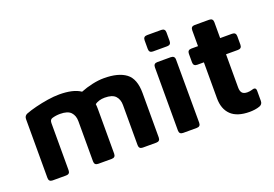

<svg xmlns="http://www.w3.org/2000/svg" viewBox="-98 -970 1812 1271"><g transform="rotate(-20 807.5 -335.0)"><path d="M536 -340V-27Q536 0 509 0H414Q387 0 387 -27V-310Q387 -349 365 -373Q343 -397 289 -397Q274 -397 260 -395Q246 -393 233 -389Q223 -386 219 -378Q215 -370 215 -359V-27Q215 0 188 0H93Q66 0 66 -27V-441Q66 -464 86 -473Q117 -485 159 -495.5Q201 -506 245.5 -513Q290 -520 328 -520Q376 -520 413.5 -511.5Q451 -503 477 -485Q517 -501 560.5 -510.5Q604 -520 642 -520Q744 -520 797 -480Q850 -440 850 -340V-27Q850 0 823 0H728Q701 0 701 -27V-310Q701 -349 679 -373Q657 -397 603 -397Q582 -397 564 -391.5Q546 -386 534 -377Q536 -360 536 -340Z M1009 -575Q982 -575 982 -602V-663Q982 -690 1009 -690H1109Q1136 -690 1136 -663V-602Q1136 -575 1109 -575ZM1012 0Q985 0 985 -27V-472Q985 -499 1012 -499H1106Q1134 -499 1134 -472L1135 -27Q1135 0 1108 0Z M1475 20Q1387 20 1344 -21.5Q1301 -63 1301 -139V-392H1254Q1227 -392 1227 -419V-479Q1227 -506 1254 -506H1301V-618Q1301 -645 1328 -645H1430Q1457 -645 1457 -618V-506H1541Q1568 -506 1568 -479V-419Q1568 -392 1541 -392H1457V-158Q1457 -132 1468 -119.5Q1479 -107 1505 -107Q1521 -107 1538 -112Q1568 -123 1568 -94V-23Q1568 1 1546 9Q1529 15 1510.5 17.5Q1492 20 1475 20Z"/></g></svg>

Font: Pitagon Sans
Style: Bold
Weight: 700
Designer: Travis Tran
Foundry: Pitagon
Version: Version 1.001; ttfautohint (v1.8.4.7-5d5b);gftools[0.9.26]